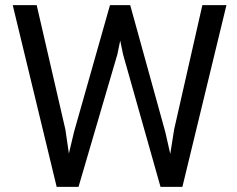

<svg xmlns="http://www.w3.org/2000/svg" viewBox="-20 -731 927 751"><path d="M123.5 -710.9H29.8L201.7 0H287.1L439 -518.1L450.2 -572.3L461.4 -518.1L607.9 0H693.4L865.7 -710.9H771.5L661.1 -224.6L646 -128.9L626.5 -214.8L489.3 -710.9H410.2L269.5 -214.8L249.5 -130.4L235.8 -224.1Z"/></svg>

Font: Roboto
Style: Regular
Weight: 400
Designer: Google
Version: Version 2.137; 2017